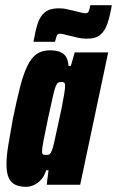

<svg xmlns="http://www.w3.org/2000/svg" viewBox="-20 -712 451 740"><path d="M81 8Q56 8 39 0Q22 -8 13.5 -27Q5 -46 5 -79Q5 -110 12 -153Q19 -196 30 -256Q45 -329 58 -379Q71 -429 86.5 -460Q102 -491 122.5 -504.5Q143 -518 172 -518Q198 -518 213.5 -511Q229 -504 236 -490.5Q243 -477 244 -458H253L268 -510H397L289 0H160L167 -56H158Q151 -33 138 -19Q125 -5 110 1.5Q95 8 81 8ZM157 -115Q163 -115 167.5 -116Q172 -117 176 -123.5Q180 -130 184 -144Q187 -154 192 -178Q197 -202 204 -232.5Q211 -263 217 -293Q223 -323 227 -347Q231 -371 231 -380Q231 -392 226.5 -394Q222 -396 216 -396Q208 -396 203.5 -393Q199 -390 194 -377.5Q189 -365 183 -336.5Q177 -308 165 -255Q153 -198 147.5 -169Q142 -140 142 -128Q142 -122 144 -119Q146 -116 149.5 -115.5Q153 -115 157 -115ZM109 -551Q116 -592 125 -620.5Q134 -649 153 -664.5Q172 -680 206 -680Q225 -680 240.5 -676Q256 -672 271 -669Q282 -666 292.5 -663.5Q303 -661 310 -661Q319 -661 322 -668.5Q325 -676 328 -692H411Q404 -651 394.5 -622.5Q385 -594 367.5 -578.5Q350 -563 315 -563Q296 -563 280.5 -566.5Q265 -570 250 -574Q239 -576 229 -579Q219 -582 211 -582Q202 -582 199 -574.5Q196 -567 192 -551Z"/></svg>

Font: Saira ExtraCondensed Black
Style: Italic
Weight: 900
Width: 2
Italic angle: -12°
Designer: Hector Gatti with collaboration of the Omnibus-Type team
Foundry: Omnibus-Type
Version: Version 1.101